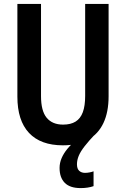

<svg xmlns="http://www.w3.org/2000/svg" viewBox="-20 -734 645 983"><path d="M374 107Q374 130 385.5 140.5Q397 151 415 151Q427 151 439.5 148.5Q452 146 459 143V219Q445 224 428 226.5Q411 229 393 229Q338 229 311.5 202Q285 175 285 126Q285 100 295.5 75.5Q306 51 325 28Q344 5 368 -14L469 -49Q434 -12 413 15Q392 42 383 64Q374 86 374 107ZM536 -241Q536 -160 509.5 -104Q483 -48 431.5 -19Q380 10 302 10Q188 10 128.5 -53.5Q69 -117 69 -239V-714H190V-242Q190 -166 219 -131Q248 -96 303 -96Q342 -96 367 -111.5Q392 -127 404 -159.5Q416 -192 416 -243V-714H536Z"/></svg>

Font: Noto Sans Khmer Condensed SemiBold
Style: Regular
Weight: 600
Width: 3
Designer: Danh Hong and the Monotype Design Team
Foundry: Monotype Imaging Inc.
Version: Version 2.004